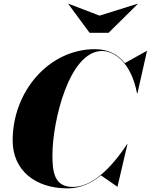

<svg xmlns="http://www.w3.org/2000/svg" viewBox="-20 -1032 833 1062"><path d="M530.5 -945.5 358.5 -1011.5 357.5 -1010.5 475.5 -850.5H580.5L742.5 -1010.5L741.5 -1011.5ZM355 10C424 10 485 -18.5 538.5 -62L628 0H630L685 -235H683C593 -98 487 2 383 2C279 2 270 -83 270 -175C270 -357 361 -750 545 -750C609 -750 705 -691 738 -515H740L793 -750H791L670.5 -683C632 -731.5 578.5 -760 505 -760C252 -760 50 -528 50 -255C50 -92 172 10 355 10Z"/></svg>

Font: Bodoni* 96pt Fatface
Style: Italic
Weight: 900
Italic angle: -13°
Version: Version 2.3